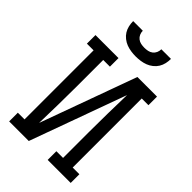

<svg xmlns="http://www.w3.org/2000/svg" viewBox="-278 -1056 1156 1156"><g transform="rotate(45 300.0 -477.5)"><path d="M38 0V-74H95V-662H38V-735H234V-662H177V-441Q177 -361 175.5 -281Q174 -201 172 -121L395 -735H562V-662H505V-74H562V0H366V-74H423V-294Q423 -374 424.5 -454Q426 -534 428 -614L205 0ZM300 -815Q280 -815 259.5 -818Q239 -821 220.5 -828Q202 -835 185.5 -848Q169 -861 158.5 -878Q148 -895 143.5 -915Q139 -935 139 -955H221Q221 -940 227 -926.5Q233 -913 244.5 -904Q256 -895 270.5 -892Q285 -889 300 -889Q315 -889 329.5 -892Q344 -895 355.5 -904Q367 -913 373 -926.5Q379 -940 379 -955H461Q461 -935 456.5 -915Q452 -895 441.5 -878Q431 -861 414.5 -848Q398 -835 379.5 -828Q361 -821 340.5 -818Q320 -815 300 -815Z"/></g></svg>

Font: Iosevka Curly Slab Extended
Style: Regular
Weight: 400
Width: 7
Monospace: yes
Designer: Belleve Invis
Foundry: Belleve Invis
Version: Version 11.1.0; ttfautohint (v1.8.3)